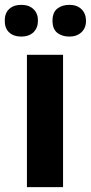

<svg xmlns="http://www.w3.org/2000/svg" viewBox="-33 -772 375 792"><path d="M227.1 0H78.1V-545.9H227.1ZM253.9 -752Q284.2 -752 302.7 -734.4Q321.3 -716.8 321.8 -686.5Q321.8 -656.2 302.7 -638.7Q283.7 -621.1 253.4 -621.1Q222.7 -621.1 203.1 -636.7Q183.6 -652.3 183.6 -686.5Q183.6 -720.7 203.1 -736.3Q222.7 -752 253.9 -752ZM-13.2 -686.5Q-13.7 -717.8 4.9 -734.9Q23.4 -752 55.2 -752Q86.9 -752 105.5 -733.9Q124 -715.8 123.5 -686.5Q123.5 -657.2 105 -638.7Q85.9 -621.1 54.7 -621.1Q23.4 -621.1 4.9 -638.2Q-13.7 -655.3 -13.2 -686.5Z"/></svg>

Font: NotoSans-Bold
Style: Bold
Weight: 700
Designer: Monotype Design team
Foundry: Monotype Imaging Inc.
Version: Version 1.04